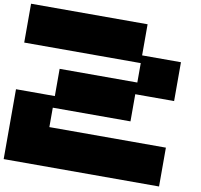

<svg xmlns="http://www.w3.org/2000/svg" viewBox="-102 -1109 1275 1217"><g transform="rotate(10 535.5 -500.0)"><path d="M0 0V-449.7H250V-625H750V-750H0V-1000H750V-799.8H1000V-549.8H750V-375H250V-250H1000V0Z"/></g></svg>

Font: Minecraft five bold
Style: Regular
Weight: 400
Designer: AngelloENF2
Foundry: https://fontstruct.com
Version: Version 1.0